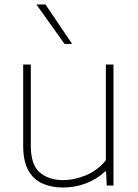

<svg xmlns="http://www.w3.org/2000/svg" viewBox="-20 -828 618 857"><path d="M261 9Q209 9 168.8 -9.2Q128.5 -27.5 106 -68.2Q83.5 -109 83.5 -177.5V-540H117.5V-177.5Q117.5 -92 157.8 -58Q198 -24 262 -24Q309.5 -24 361.5 -44.8Q413.5 -65.5 452.5 -112.5V-540H486.5V0H456.5L453.5 -63H449.5Q411 -27 362.2 -9Q313.5 9 261 9ZM268 -632 142.5 -808H183L302 -632Z"/></svg>

Font: Encode Sans SemiExpanded SemiExpanded Thin
Style: Regular
Weight: 100
Width: 6
Designer: Multiple Designers
Foundry: Impallari Type
Version: Version 3.000; ttfautohint (v1.8.3) -l 8 -r 50 -G 200 -x 14 